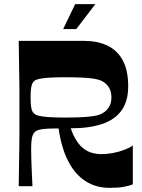

<svg xmlns="http://www.w3.org/2000/svg" viewBox="-20 -897 686 925"><path d="M70.2 0Q71.2 -72 71.9 -118Q72.6 -164 73.1 -194.5Q73.6 -225 73.6 -247.5Q73.6 -270 73.6 -293.5Q73.6 -317 73.6 -350Q73.6 -383 73.6 -406.5Q73.6 -430 73.6 -452.5Q73.6 -475 73.1 -505.5Q72.6 -536 71.9 -582Q71.2 -628 70.2 -700H386.5Q449.9 -700 497.2 -677.5Q544.6 -655 571.1 -606.8Q597.6 -558.6 597.6 -481.6Q597.6 -408.9 565.2 -364.4Q532.8 -319.9 471.3 -299.4Q409.7 -278.9 320.9 -278.9Q333.2 -243.1 348.8 -219.1Q364.4 -195 383.2 -180.8Q402.1 -166.5 423.7 -160.5Q445.4 -154.5 469.4 -154.5Q496.4 -154.5 524.9 -160Q553.3 -165.5 578.4 -174.9Q603.4 -184.3 619.8 -196V-8.7Q604.4 -2.4 577.7 2.8Q551 8 508.2 8Q441.5 8 390.9 -25Q340.3 -58 307.8 -122Q275.3 -186 262.4 -278.2Q224.6 -278.2 201.5 -276.6Q178.4 -274.9 165.6 -270.9Q152.7 -266.9 145.7 -258.9Q136.4 -248.2 133.2 -229.5Q130 -210.8 130 -177.1Q130 -158.8 130.9 -126.8Q131.7 -94.9 133.5 -60.2Q135.4 -25.6 136.4 0ZM295.2 -330.7Q359.9 -330.7 396.7 -333.8Q433.6 -337 453.2 -342.7Q470.2 -348 484.5 -358.5Q498.7 -369 507.7 -386.1Q516.7 -403.2 516.7 -427.7Q516.7 -452.3 508 -469.4Q499.4 -486.5 485.5 -497.3Q471.5 -508.1 454.5 -512.8Q441.9 -516.8 422 -519.3Q402.2 -521.8 371.5 -523.3Q340.8 -524.8 295.2 -524.8Q253.9 -524.8 226.4 -523.3Q198.9 -521.8 182.3 -519.3Q165.8 -516.8 155.4 -512.8Q145.4 -509.1 139.1 -500.3Q132.7 -491.4 130 -474.5Q127.4 -457.6 127.4 -427.7Q127.4 -398.2 130 -381.1Q132.7 -364 139.1 -355.7Q145.4 -347.4 155.4 -342.7Q165.8 -339 182.3 -336.3Q198.9 -333.7 226.4 -332.2Q253.9 -330.7 295.2 -330.7ZM284.3 -756.9 342.1 -877.1H439.3L347.4 -756.9Z"/></svg>

Font: Ojuju ExtraLight
Style: Regular
Weight: 200
Designer: Chisaokwu Joboson, Mirko Velimirovic
Foundry: Udi Foundry
Version: Version 1.000